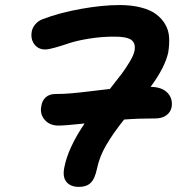

<svg xmlns="http://www.w3.org/2000/svg" viewBox="-20 -730 726 760"><path d="M293 9.8Q258.8 9.8 242.7 -10.3Q226.6 -30.3 234.9 -68.8Q250 -145.5 314.9 -241.2Q236.3 -232.9 211.9 -232.9Q176.8 -232.9 157.2 -255.4Q137.7 -277.8 143.1 -308.1Q146.5 -332 161.1 -345Q175.8 -357.9 199.2 -357.9Q230.5 -357.9 261.7 -360.6Q293 -363.3 344.7 -369.6Q396.5 -376 415 -377.9Q446.8 -418 462.2 -438.5Q477.5 -459 493.2 -485.1Q508.8 -511.2 512.2 -527.8Q518.1 -557.6 500.7 -571.3Q483.4 -585 433.1 -585Q381.3 -585 333 -577.1Q284.7 -569.3 255.6 -559.6Q226.6 -549.8 199.5 -542Q172.4 -534.2 158.2 -534.2Q131.3 -534.2 115.7 -555.2Q100.1 -576.2 106 -606.9Q108.9 -621.1 119.9 -634Q130.9 -647 147.9 -653.8Q215.8 -679.7 300.5 -694.8Q385.3 -710 453.1 -710Q501.5 -710 538.8 -700.2Q576.2 -690.4 598.6 -673.3Q621.1 -656.2 634.5 -632.8Q647.9 -609.4 649.4 -581.5Q650.9 -553.7 646 -522.9Q633.8 -464.4 576.2 -386.2Q620.6 -385.7 642.8 -362.8Q665 -339.8 659.2 -305.2Q654.8 -285.2 637.9 -273.2Q621.1 -261.2 595.2 -261.2Q525.4 -261.2 471.2 -256.8Q428.2 -203.1 400.9 -156.5Q373.5 -109.9 363.8 -62Q355.5 -22 338.9 -6.1Q322.3 9.8 293 9.8Z"/></svg>

Font: Shantell Sans Normal
Style: Italic
Weight: 600
Italic angle: -11.31°
Designer: Stephen Nixon, Anya Danilova, Shantell Martin
Foundry: Arrow Type
Version: Version 1.006;[559af2be0]